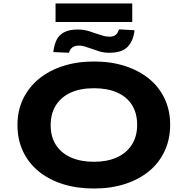

<svg xmlns="http://www.w3.org/2000/svg" viewBox="-20 -1068 1075 1099"><path d="M518 11Q419 11 339 -14.5Q259 -40 201 -87.5Q143 -135 111.5 -202Q80 -269 80 -352Q80 -435 112 -501.5Q144 -568 202 -616Q260 -664 340.5 -690Q421 -716 518 -716Q616 -716 696 -690Q776 -664 833.5 -617Q891 -570 922.5 -503Q954 -436 954 -354Q954 -271 922.5 -203.5Q891 -136 833.5 -88.5Q776 -41 696 -15Q616 11 518 11ZM518 -142Q594 -142 649 -167Q704 -192 734.5 -239.5Q765 -287 765 -353Q765 -420 735.5 -467Q706 -514 650.5 -538.5Q595 -563 518 -563Q440 -563 385 -538Q330 -513 300 -465.5Q270 -418 270 -352Q270 -285 300 -238.5Q330 -192 385.5 -167Q441 -142 518 -142ZM298 -942V-1048H737V-942ZM606 -766Q572 -766 547 -774.5Q522 -783 504 -789Q490 -793 471 -800Q452 -807 429 -807Q410 -807 395 -797Q380 -787 375 -766L285 -770Q290 -810 303.5 -838.5Q317 -867 346.5 -883Q376 -899 425 -899Q460 -899 488 -890Q516 -881 533 -875Q548 -871 567 -864.5Q586 -858 607 -858Q632 -858 644 -870Q656 -882 661 -900L750 -895Q744 -836 711.5 -801Q679 -766 606 -766Z"/></svg>

Font: Nunito Sans 7pt Expanded ExtraBold
Style: Regular
Weight: 800
Width: 7
Designer: Vernon Adams
Foundry: Vernon Adams
Version: Version 3.101;gftools[0.9.27]